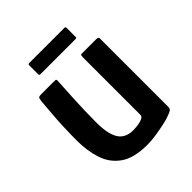

<svg xmlns="http://www.w3.org/2000/svg" viewBox="-173 -712 824 824"><g transform="rotate(-45 239.5 -299.5)"><path d="M248 4Q167 4 123.5 -26.5Q80 -57 63 -108.5Q46 -160 46 -221Q46 -261 47.5 -303Q49 -345 52.5 -383.5Q56 -422 58 -451Q60 -467 64 -469.5Q68 -472 80 -472H149Q161 -472 166 -471.5Q171 -471 169 -455Q169 -450 167.5 -425Q166 -400 164 -364Q162 -328 161 -289Q160 -250 160 -217Q160 -150 180.5 -116.5Q201 -83 250 -83Q256 -83 267 -84Q278 -85 289.5 -87.5Q301 -90 309 -95Q317 -100 317 -108V-457Q317 -462 318 -467Q319 -472 324 -472H414Q417 -472 421.5 -470.5Q426 -469 426 -461V-49Q426 -37 419 -32Q412 -27 391 -20Q381 -16 356 -10.5Q331 -5 302 -0.5Q273 4 248 4ZM357 -540Q357 -537 355.5 -536Q354 -535 347 -535H139Q133 -535 131.5 -536.5Q130 -538 130 -542V-594Q130 -600 131.5 -601.5Q133 -603 139 -603H348Q354 -603 355.5 -601.5Q357 -600 357 -595Z"/></g></svg>

Font: Glory SemiBold
Style: Regular
Weight: 600
Designer: Robert Leuschke
Foundry: Robert Leuschke
Version: Version 1.011